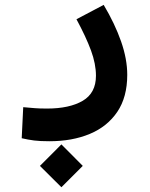

<svg xmlns="http://www.w3.org/2000/svg" viewBox="-20 -351 626 803"><path d="M186.5 239.7Q147.5 239.7 122.8 236.6Q98.1 233.4 70.8 227.1L77.1 97.2Q105 99.6 124.5 101.3Q144 103 176.8 103Q270.5 103 325.9 70.6Q381.3 38.1 381.3 -34.2Q381.3 -83.5 360.6 -139.9Q339.8 -196.3 299.8 -270.5L413.6 -330.6Q460.4 -252 486.3 -178Q512.2 -104 512.2 -38.1Q512.2 55.2 470.5 116.9Q428.7 178.7 355.2 209.2Q281.7 239.7 186.5 239.7ZM236.8 432.1 147 342.8 236.8 252.9 326.2 342.8Z"/></svg>

Font: Cascadia Code NF
Style: Bold
Weight: 700
Monospace: yes
Designer: Aaron Bell
Foundry: Saja Typeworks
Version: Version 2404.023; ttfautohint (v1.8.4)